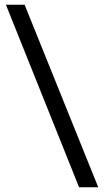

<svg xmlns="http://www.w3.org/2000/svg" viewBox="-20 -695 440 811"><path d="M314 96 5 -675H84L395 96Z"/></svg>

Font: Gemunu Libre ExtraLight
Style: Regular
Weight: 400
Version: Version 1.100